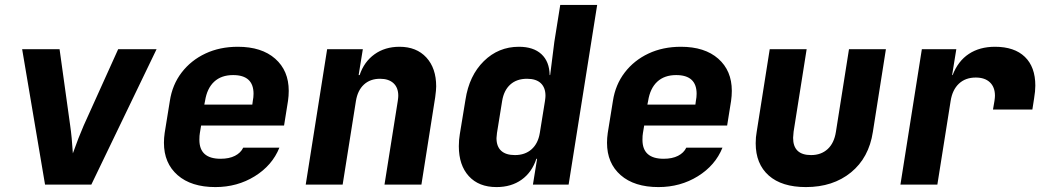

<svg xmlns="http://www.w3.org/2000/svg" viewBox="-20 -750 4240 780"><path d="M163 0 70 -550H222L265 -241Q272 -193 276 -127Q299 -192 320 -240L460 -550H616L351 0Z M1153 -381Q1153 -361 1150 -340L1134 -240H797L792 -210Q790 -200 790 -182Q790 -105 876 -105Q911 -105 934.5 -117Q958 -129 968 -150H1115Q1086 -78 1015 -34Q944 10 855 10Q757 10 701.5 -38.5Q646 -87 646 -170Q646 -189 649 -210L670 -340Q680 -406 718 -455.5Q756 -505 814.5 -532.5Q873 -560 946 -560Q1043 -560 1098 -511.5Q1153 -463 1153 -381ZM810 -325H1005L1007 -340Q1010 -355 1010 -369Q1010 -445 927 -445Q879 -445 850 -418Q821 -391 813 -340Z M1752 -399Q1752 -385 1748 -355L1692 0H1542L1596 -340Q1598 -354 1598 -361Q1598 -394 1578.5 -412Q1559 -430 1524 -430Q1484 -430 1458.5 -406.5Q1433 -383 1426 -340L1372 0H1222L1309 -550H1454L1437 -445H1441Q1459 -499 1501.5 -529.5Q1544 -560 1603 -560Q1672 -560 1712 -516.5Q1752 -473 1752 -399Z M2256 -730H2406L2290 0H2145L2162 -105H2159Q2141 -50 2099 -20Q2057 10 1997 10Q1925 10 1884.5 -34.5Q1844 -79 1844 -156Q1844 -182 1848 -205L1871 -345Q1886 -443 1945.5 -501.5Q2005 -560 2088 -560Q2147 -560 2179.5 -530Q2212 -500 2213 -445H2215L2232 -580ZM2194 -340Q2196 -354 2196 -361Q2196 -394 2177 -412Q2158 -430 2121 -430Q2079 -430 2053 -406.5Q2027 -383 2020 -340L1999 -210Q1997 -194 1997 -189Q1997 -155 2016 -137.5Q2035 -120 2072 -120Q2113 -120 2139.5 -143.5Q2166 -167 2173 -210Z M2953 -381Q2953 -361 2950 -340L2934 -240H2597L2592 -210Q2590 -200 2590 -182Q2590 -105 2676 -105Q2711 -105 2734.5 -117Q2758 -129 2768 -150H2915Q2886 -78 2815 -34Q2744 10 2655 10Q2557 10 2501.5 -38.5Q2446 -87 2446 -170Q2446 -189 2449 -210L2470 -340Q2480 -406 2518 -455.5Q2556 -505 2614.5 -532.5Q2673 -560 2746 -560Q2843 -560 2898 -511.5Q2953 -463 2953 -381ZM2610 -325H2805L2807 -340Q2810 -355 2810 -369Q2810 -445 2727 -445Q2679 -445 2650 -418Q2621 -391 2613 -340Z M3050 -168Q3050 -193 3054 -214L3107 -550H3257L3204 -215Q3202 -197 3202 -190Q3202 -120 3275 -120Q3316 -120 3342.5 -144.5Q3369 -169 3376 -215L3429 -550H3579L3526 -214Q3510 -109 3437 -49.5Q3364 10 3254 10Q3156 10 3103 -37Q3050 -84 3050 -168Z M4186 -402Q4186 -380 4181 -350L4174 -305H4014L4020 -340Q4022 -354 4022 -361Q4022 -396 4001.5 -415.5Q3981 -435 3944 -435Q3902 -435 3875.5 -410Q3849 -385 3842 -340L3788 0H3638L3725 -550H3865L3848 -445H3850Q3872 -502 3916 -531Q3960 -560 4022 -560Q4101 -560 4143.5 -519Q4186 -478 4186 -402Z"/></svg>

Font: JetBrains Mono Extra Bold
Style: Italic
Weight: 800
Italic angle: -9°
Monospace: yes
Designer: Philipp Nurullin, Konstantin Bulenkov
Foundry: JetBrains
Version: 2.002